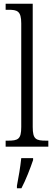

<svg xmlns="http://www.w3.org/2000/svg" viewBox="-20 -780 287 1021"><path d="M10 0H237V-32H226C171 -32 154 -39 154 -105V-760H10V-728H25C71 -728 93 -722 93 -656V-105C93 -39 76 -32 21 -32H10ZM70 208V221H94C116 180 142 113 156 71V61H93C88 110 79 161 70 208Z"/></svg>

Font: Noto Serif Myanmar Condensed Light
Style: Regular
Weight: 300
Width: 3
Designer: Ben Mitchell and the Monotype Design Team
Foundry: Monotype Imaging Inc.
Version: Version 2.106